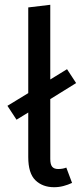

<svg xmlns="http://www.w3.org/2000/svg" viewBox="-20 -770 346 802"><path d="M190 -356V-106Q190 -83 198 -73.5Q206 -64 223 -64Q242 -64 257 -70L281 -6Q264 2 245 7Q226 12 206 12Q158 12 128 -17Q98 -46 98 -114V-300L49 -270L11 -328L98 -381V-739L190 -750V-438L260 -481L298 -423Z"/></svg>

Font: Feura Sans
Style: Regular
Weight: 400
Designer: Carrois Corporate & Edenspiekermann
Foundry: Carrois Corporate GbR & Edenspiekermann AG
Version: Version 1.001